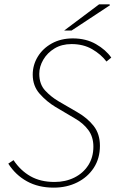

<svg xmlns="http://www.w3.org/2000/svg" viewBox="-20 -848 530 880"><path d="M226 12Q156 12 103.5 -17Q51 -46 18 -98L42 -114Q74 -66 120 -40Q166 -14 230 -14Q280 -14 320.5 -34Q361 -54 384.5 -90.5Q408 -127 408 -176Q408 -221 384.5 -252.5Q361 -284 322 -306L234 -358Q194 -382 162 -418Q130 -454 130 -506Q130 -550 153 -588Q176 -626 217.5 -649Q259 -672 314 -672Q374 -672 419.5 -646Q465 -620 490 -584L468 -566Q443 -599 402.5 -622.5Q362 -646 308 -646Q263 -646 230 -626Q197 -606 178.5 -574.5Q160 -543 160 -510Q160 -462 187 -433Q214 -404 248 -384L334 -334Q381 -307 409.5 -270.5Q438 -234 438 -180Q438 -122 410 -79Q382 -36 334 -12Q286 12 226 12ZM274 -708 434 -828H482L484 -824L308 -708Z"/></svg>

Font: Source Sans 3 ExtraLight ExtraLight
Style: Italic
Weight: 250
Italic angle: -11°
Version: Version 3.052;hotconv 1.1.0;makeotfexe 2.6.0